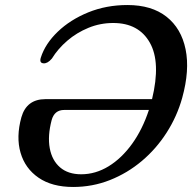

<svg xmlns="http://www.w3.org/2000/svg" viewBox="-20 -732 765 764"><path d="M65 -265Q85.5 -337.5 161 -337.5H585Q620.5 -484 576.2 -562.2Q532 -640.5 430.5 -640.5Q378.5 -640.5 331.8 -621.2Q285 -602 247.8 -570Q210.5 -538 186.5 -499Q177 -488 169 -483.8Q161 -479.5 153.5 -480Q135.5 -481 142.5 -503Q160 -558 209.8 -605.8Q259.5 -653.5 331.2 -682.8Q403 -712 487 -712Q583.5 -712 642.5 -665.5Q701.5 -619 718.5 -535.8Q735.5 -452.5 705 -342.5Q684.5 -269 643.2 -204.5Q602 -140 544.5 -91.5Q487 -43 417.5 -15.5Q348 12 271 12Q187 12 133.5 -24.8Q80 -61.5 61.8 -124.2Q43.5 -187 65 -265ZM303 -38.5Q360 -38.5 412 -70.2Q464 -102 505.5 -159.5Q547 -217 572.5 -294.5H235.5Q196.5 -294.5 185.5 -254Q169 -191 178 -142.2Q187 -93.5 219 -66Q251 -38.5 303 -38.5Z"/></svg>

Font: Fraunces 9pt Soft
Style: Italic
Weight: 400
Italic angle: -16°
Version: Version 1.000;[0bf87f6ff]